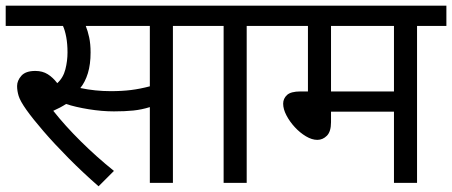

<svg xmlns="http://www.w3.org/2000/svg" viewBox="-20 -642 1587 674"><path d="M587 -551V0H506V-266Q477 -257 448 -254Q419 -251 380 -251Q338 -251 291.5 -258.5Q245 -266 212 -277Q192 -264 167 -253Q208 -201 263.5 -146Q319 -91 380 -42L326 12Q270 -37 220.5 -87Q171 -137 133 -181Q95 -225 73 -256Q51 -287 45.5 -305Q40 -323 40 -340Q40 -359 55 -376Q70 -393 104 -393Q129 -393 147.5 -381.5Q166 -370 181 -350Q202 -369 209.5 -398.5Q217 -428 217 -458Q217 -488 212.5 -512Q208 -536 201 -551H0V-622H691V-551ZM369 -322Q408 -322 440 -326Q472 -330 506 -339V-551H281Q288 -534 293 -511Q298 -488 298 -458Q298 -416 288.5 -385Q279 -354 262 -333Q314 -322 369 -322Z M846 -551V0H765V-551H676V-622H949V-551Z M1444 -551V0H1363V-250H1142V-213Q1142 -180 1127.5 -165.5Q1113 -151 1094 -151Q1075 -151 1054 -163.5Q1033 -176 1015 -195.5Q997 -215 985.5 -237Q974 -259 974 -278Q974 -296 987.5 -308.5Q1001 -321 1035 -321H1061V-551H935V-622H1547V-551ZM1363 -551H1142V-321H1363Z"/></svg>

Font: Noto Sans Living
Style: Regular
Weight: 400
Designer: Monotype Design Team
Foundry: Monotype Imaging Inc.
Version: Version 2.013; ttfautohint (v1.8.4.7-5d5b)